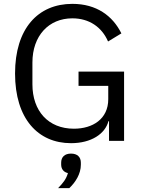

<svg xmlns="http://www.w3.org/2000/svg" viewBox="-20 -730 735 995"><path d="M348 66C315 66 297 84 297 113V123C297 145 309 162 332 167C323 198 308 217 281 245H339C371 215 399 171 399 124V113C399 84 381 66 348 66ZM545 0H623V-359H387V-285H541V-216C541 -113 460 -63 363 -63C230 -63 148 -155 148 -293V-406C148 -544 232 -635 355 -635C443 -635 508 -589 540 -515L609 -557C564 -648 480 -710 355 -710C176 -710 58 -581 58 -349C58 -115 177 12 348 12C454 12 525 -37 542 -102H545Z"/></svg>

Font: LVC Sans
Style: Regular
Weight: 400
Designer: Mike Abbink, Paul van der Laan, Pieter van Rosmalen
Foundry: Bold Monday
Version: Version 3.0